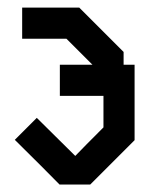

<svg xmlns="http://www.w3.org/2000/svg" viewBox="-20 -492 398 512"><path d="M226.6 -319.3 157.2 -388.7H39.1V-471.7H191.4L309.6 -353.5V-319.3H338.9V-118.2L220.7 0H138.7Q99.6 -40 19.5 -119.1L78.1 -177.7Q112.3 -143.6 180.7 -76.2Q205.1 -101.6 255.9 -152.3V-236.3H139.6V-319.3Z"/></svg>

Font: mr_KirucoupageG
Style: Regular
Weight: 400
Designer: Jan Henkel
Version: Version 1.00 May 25, 2020, initial release